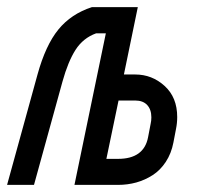

<svg xmlns="http://www.w3.org/2000/svg" viewBox="-37 -520 582 540"><path d="M68.4 -310.1Q91.3 -393.1 127.2 -437Q163.1 -481 221.7 -500H350.6L311.5 -310.5H343.3Q390.6 -310.5 426 -278.3Q461.4 -246.1 461.4 -190.9Q461.4 -173.8 458 -157.2L450.7 -119.1Q444.8 -88.4 429.4 -64.9Q414.1 -41.5 392.6 -27.6Q371.1 -13.7 346.4 -6.8Q321.8 0 294.9 0H172.4L260.7 -426.3H233.4Q196.8 -413.1 175.5 -379.9Q154.3 -346.7 138.7 -290.5L58.6 0H-17.1ZM296.4 -237.3 262.2 -73.2H294.9Q367.7 -73.2 379.4 -133.8L386.7 -171.9Q388.7 -180.2 388.7 -189.9Q388.7 -211.9 377 -224.6Q365.2 -237.3 343.3 -237.3Z"/></svg>

Font: Anka/Coder Condensed
Style: Italic
Weight: 400
Width: 4
Italic angle: -12°
Monospace: yes
Version: Version 001.100